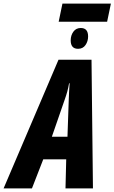

<svg xmlns="http://www.w3.org/2000/svg" viewBox="-80 -1050 638 1070"><path d="M247 -929 268 -1030H538L517 -929ZM355 -778Q314 -778 314 -825Q314 -853 329 -873.5Q344 -894 370 -894Q411 -894 411 -847Q411 -820 396.5 -799Q382 -778 355 -778ZM-60 0 246 -717H430L438 0H285L289 -162H161L98 0ZM209 -288H296L303 -491Q304 -515 305 -537.5Q306 -560 308 -586H305Q301 -562 295 -540Q289 -518 280 -493Z"/></svg>

Font: Noto Sans ExtraCondensed ExtraBold
Style: Italic
Weight: 800
Width: 2
Italic angle: -12°
Designer: Monotype Design Team
Foundry: Monotype Imaging Inc.
Version: Version 2.013; ttfautohint (v1.8.4.7-5d5b)